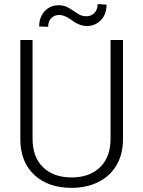

<svg xmlns="http://www.w3.org/2000/svg" viewBox="-20 -906 697 936"><path d="M579.6 -710.9V-225.6Q579.1 -153.8 547.9 -100.6Q516.6 -47.4 459.7 -18.8Q402.8 9.8 329.1 9.8Q216.8 9.8 149.2 -51.5Q81.5 -112.8 79.1 -221.2V-710.9H138.7V-230Q138.7 -140.1 189.9 -90.6Q241.2 -41 329.1 -41Q417 -41 468 -90.8Q519 -140.6 519 -229.5V-710.9ZM499.5 -883.3Q499.5 -836.4 471.9 -807.9Q444.3 -779.3 404.3 -779.3Q367.2 -779.3 331.8 -806.2Q296.4 -833 268.6 -833Q245.6 -833 230.2 -817.9Q214.8 -802.7 214.8 -775.4L170.9 -776.9Q170.9 -821.8 197.5 -851.1Q224.1 -880.4 266.1 -880.4Q289.6 -880.4 306.2 -872.1Q322.8 -863.8 337.4 -853.5Q352.1 -843.3 366.9 -835Q381.8 -826.7 401.9 -826.7Q424.3 -826.7 440.2 -842.8Q456.1 -858.9 456.1 -886.2Z"/></svg>

Font: Roboto-Light
Style: Regular
Weight: 300
Designer: Google
Version: Version 2.137; 2017